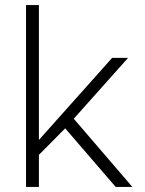

<svg xmlns="http://www.w3.org/2000/svg" viewBox="-20 -740 575 760"><path d="M238 -232 438 0H504L272 -270L487 -511H424L134 -186V-720H83V0H134V-127L238 -232Z"/></svg>

Font: ChivoLight
Style: Regular
Weight: 300
Designer: Hector Gatti
Foundry: Omnibus-Type
Version: Version 1.004;PS 001.004;hotconv 1.0.88;makeotf.lib2.5.64775